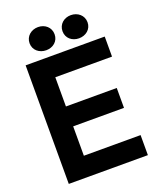

<svg xmlns="http://www.w3.org/2000/svg" viewBox="-170 -1058 961 1161"><g transform="rotate(-20 310.5 -477.5)"><path d="M68 0H577V-129H212V-318H539V-446H212V-634H577V-763H68ZM136 -880C136 -835 173 -806 217 -806C261 -806 297 -835 297 -880C297 -925 261 -955 217 -955C173 -955 136 -925 136 -880ZM348 -880C348 -835 384 -806 428 -806C472 -806 509 -835 509 -880C509 -925 472 -955 428 -955C384 -955 348 -925 348 -880Z"/></g></svg>

Font: Swile Sans
Style: Bold
Weight: 700
Designer: Lord
Foundry: Lord
Version: Version 1.477;FEAKit 1.0